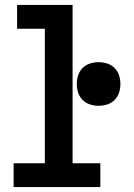

<svg xmlns="http://www.w3.org/2000/svg" viewBox="-20 -755 540 775"><path d="M35 0V-96H161V-639H49V-735H273V-96H385V0ZM378 -328Q360 -328 343 -333.5Q326 -339 313.5 -351.5Q301 -364 295.5 -381Q290 -398 290 -416Q290 -434 295.5 -451Q301 -468 313.5 -480.5Q326 -493 343 -498.5Q360 -504 378 -504Q396 -504 413 -498.5Q430 -493 442.5 -480.5Q455 -468 460.5 -451Q466 -434 466 -416Q466 -398 460.5 -381Q455 -364 442.5 -351.5Q430 -339 413 -333.5Q396 -328 378 -328Z"/></svg>

Font: Iosevka
Style: Bold
Weight: 700
Monospace: yes
Designer: Belleve Invis
Foundry: Belleve Invis
Version: Version 32.5.0; ttfautohint (v1.8.4)